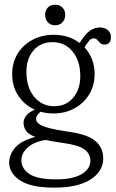

<svg xmlns="http://www.w3.org/2000/svg" viewBox="-20 -590 503 836"><path d="M278.5 -16.5Q361.5 -5 395.5 24.2Q429.5 53.5 429.5 100Q429.5 156 374.2 191.5Q319 227 216.5 227Q114.5 227 67.2 195.5Q20 164 20 118.5Q20 82.5 46 52.8Q72 23 133.5 6Q103.5 -5.5 93 -21Q82.5 -36.5 82.5 -57.5Q82.5 -69 93 -84.8Q103.5 -100.5 131.5 -112.5Q86.5 -132.5 59.8 -173Q33 -213.5 33 -266.5Q33 -317.5 56.8 -356.2Q80.5 -395 121.8 -416.8Q163 -438.5 215 -438.5Q280 -438.5 327 -402.5L332 -410.5Q368.5 -470.5 414.5 -470.5Q435.5 -470.5 449.2 -459Q463 -447.5 463 -429.5Q463 -396 435.5 -396Q422.5 -396 415.8 -402.8Q409 -409.5 403.5 -416.2Q398 -423 389 -423Q376.5 -423 368 -412.8Q359.5 -402.5 348 -384Q369 -361.5 380.5 -332Q392 -302.5 392 -268.5Q392 -217.5 368.2 -178.8Q344.5 -140 304 -118Q263.5 -96 213 -96Q183.5 -96 156.5 -103.5Q137 -88 137 -72Q137 -60.5 149 -51Q161 -41.5 191.8 -33Q222.5 -24.5 278.5 -16.5ZM208.5 -406.5Q156.5 -406.5 125.5 -370Q94.5 -333.5 95 -276Q95.5 -208.5 129.2 -168Q163 -127.5 216.5 -127.5Q268 -127.5 299 -164.8Q330 -202 329.5 -260Q329.5 -325 296 -365.8Q262.5 -406.5 208.5 -406.5ZM73 108Q73 143.5 107.5 167.2Q142 191 226 191Q295.5 191 334.5 168.8Q373.5 146.5 373.5 109Q373.5 80.5 348.2 61Q323 41.5 251.5 32Q208.5 26 178.5 19.5Q126 28 99.5 53.2Q73 78.5 73 108ZM220 -480Q200 -480 188.2 -493Q176.5 -506 176.5 -525.5Q176.5 -544.5 188.2 -557Q200 -569.5 220 -569.5Q240 -569.5 252 -557Q264 -544.5 264 -525.5Q264 -506 252 -493Q240 -480 220 -480Z"/></svg>

Font: Fraunces 144pt S100 Light
Style: Regular
Weight: 300
Version: Version 1.000; ttfautohint (v1.8.3)